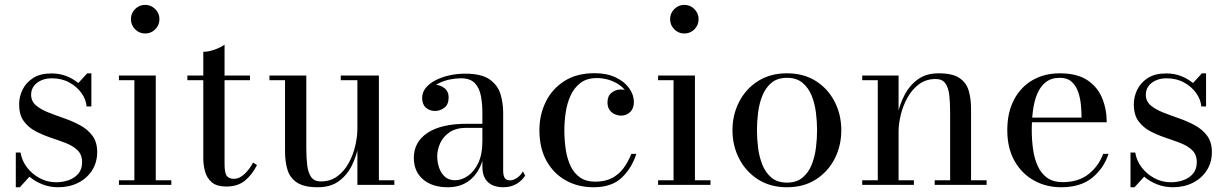

<svg xmlns="http://www.w3.org/2000/svg" viewBox="-20 -778 5170 808"><path d="M46.5 10V-136H66.5Q72 -101.5 93.8 -73.2Q115.5 -45 147.5 -28Q179.5 -11 216.5 -11Q244.5 -11 269.5 -20Q294.5 -29 310 -47.5Q325.5 -66 325.5 -95.5Q325.5 -127 306.5 -145.5Q287.5 -164 257.2 -175.8Q227 -187.5 193.2 -198.8Q159.5 -210 129.2 -226Q99 -242 79.8 -268.5Q60.5 -295 60.5 -339Q60.5 -371 75 -400.8Q89.5 -430.5 119.5 -449.8Q149.5 -469 197 -469Q231 -469 259.5 -457.8Q288 -446.5 309.5 -428.5L347 -469.5H364.5V-330H344.5Q342 -359.5 322.8 -386.5Q303.5 -413.5 271.5 -431Q239.5 -448.5 198 -448.5Q174 -448.5 154.5 -440.2Q135 -432 123 -416.5Q111 -401 111 -379.5Q111 -352 131.2 -334.8Q151.5 -317.5 183 -305Q214.5 -292.5 250 -280.2Q285.5 -268 317.2 -250.8Q349 -233.5 369 -206.8Q389 -180 389 -138.5Q389 -94 367.2 -60.5Q345.5 -27 308.5 -8.5Q271.5 10 224.5 10Q190 10 159 -2Q128 -14 104 -34.5L63.5 10Z M591 -637Q566 -637 548.5 -654.8Q531 -672.5 531 -697.5Q531 -722 548.5 -739.8Q566 -757.5 591 -757.5Q615.5 -757.5 633.2 -739.8Q651 -722 651 -697.5Q651 -672.5 633.5 -654.8Q616 -637 591 -637ZM635.5 -460V-19.5H701V0H480.5V-19.5H545.5V-440.5H480.5V-460Z M932.5 7Q891.5 7 870.8 -11.2Q850 -29.5 842.8 -56.8Q835.5 -84 835.5 -111.5V-560Q858 -560 884 -569.5Q910 -579 925 -590V-88Q925 -50.5 934.2 -38Q943.5 -25.5 964.5 -25.5Q988 -25.5 1009.8 -46.5Q1031.5 -67.5 1045 -94L1061.5 -83.5Q1041.5 -43 1011 -18Q980.5 7 932.5 7ZM768.5 -440.5V-460H1032V-440.5Z M1317.5 10Q1259.5 10 1229.8 -9.8Q1200 -29.5 1189.8 -63.5Q1179.5 -97.5 1179.5 -141V-440.5H1114V-460H1269V-155.5Q1269 -113.5 1273 -81.8Q1277 -50 1290 -32.2Q1303 -14.5 1330.5 -14.5Q1371 -14.5 1400.2 -36.5Q1429.5 -58.5 1448 -92.8Q1466.5 -127 1475.2 -165.2Q1484 -203.5 1484 -235.5L1495.5 -238Q1495.5 -205 1487.8 -162.8Q1480 -120.5 1460.5 -81Q1441 -41.5 1406.2 -15.8Q1371.5 10 1317.5 10ZM1484 0V-440.5H1414V-460H1574.5V-19.5H1639.5V0Z M2097 10Q2073.5 10 2053.8 1.8Q2034 -6.5 2022 -25.8Q2010 -45 2010 -77.5V-304.5Q2010 -340.5 2004 -373.5Q1998 -406.5 1978.8 -427.5Q1959.5 -448.5 1919.5 -448.5Q1897 -448.5 1872.8 -443.5Q1848.5 -438.5 1827.8 -428.2Q1807 -418 1794 -402.5Q1781 -387 1781 -366H1757.5Q1757.5 -391.5 1774.2 -406.2Q1791 -421 1811 -421Q1832.5 -421 1850.2 -407.2Q1868 -393.5 1868 -368Q1868 -338 1849.8 -324.5Q1831.5 -311 1811 -311Q1788 -311 1772.2 -325Q1756.5 -339 1756.5 -366Q1756.5 -389.5 1771.8 -408.2Q1787 -427 1812.8 -440.2Q1838.5 -453.5 1870.8 -460.8Q1903 -468 1937 -468Q2006 -468 2040.2 -444Q2074.5 -420 2086 -382.5Q2097.5 -345 2097.5 -304.5V-58.5Q2097.5 -42 2103.2 -30.5Q2109 -19 2127.5 -19Q2140.5 -19 2156.2 -29.8Q2172 -40.5 2180.5 -57L2190 -39Q2177 -18 2153.5 -4Q2130 10 2097 10ZM1864 10Q1799 10 1760.2 -23.2Q1721.5 -56.5 1721.5 -113.5Q1721.5 -180.5 1779 -218.8Q1836.5 -257 1943 -257H2056.5V-240H1943Q1899 -240 1872 -221.5Q1845 -203 1832.5 -175.5Q1820 -148 1820 -120.5Q1820 -95.5 1827.8 -72.5Q1835.5 -49.5 1852 -34.5Q1868.5 -19.5 1895 -19.5Q1922.5 -19.5 1949 -37.8Q1975.5 -56 1992.8 -92.2Q2010 -128.5 2010 -183H2021.5Q2021.5 -126 2003.2 -82.5Q1985 -39 1950 -14.5Q1915 10 1864 10Z M2478 10Q2412.5 10 2361 -18.8Q2309.5 -47.5 2279.8 -101.2Q2250 -155 2250 -230Q2250 -295 2276.8 -349.5Q2303.5 -404 2355.2 -437Q2407 -470 2482.5 -470Q2533.5 -470 2570.5 -452.5Q2607.5 -435 2627.5 -407.2Q2647.5 -379.5 2647.5 -348.5Q2647.5 -321.5 2632 -306.5Q2616.5 -291.5 2593.5 -291.5Q2581 -291.5 2567.8 -297Q2554.5 -302.5 2545.5 -315Q2536.5 -327.5 2536.5 -347.5Q2536.5 -373.5 2553.5 -387.5Q2570.5 -401.5 2593.5 -401.5Q2615 -401.5 2630.8 -388Q2646.5 -374.5 2646.5 -348.5H2627.5Q2627.5 -371.5 2615.8 -390.2Q2604 -409 2584.2 -422.2Q2564.5 -435.5 2540.5 -442.5Q2516.5 -449.5 2492.5 -449.5Q2449.5 -449.5 2422.5 -428.8Q2395.5 -408 2380.8 -375Q2366 -342 2360.5 -303.8Q2355 -265.5 2355 -230Q2355 -187 2361 -148Q2367 -109 2381.5 -78.8Q2396 -48.5 2421.2 -31Q2446.5 -13.5 2485 -13.5Q2526 -13.5 2555 -28.5Q2584 -43.5 2603.8 -70Q2623.5 -96.5 2637 -130.5H2658Q2638.5 -70 2596.2 -30Q2554 10 2478 10Z M2860 -637Q2835 -637 2817.5 -654.8Q2800 -672.5 2800 -697.5Q2800 -722 2817.5 -739.8Q2835 -757.5 2860 -757.5Q2884.5 -757.5 2902.2 -739.8Q2920 -722 2920 -697.5Q2920 -672.5 2902.5 -654.8Q2885 -637 2860 -637ZM2904.5 -460V-19.5H2970V0H2749.5V-19.5H2814.5V-440.5H2749.5V-460Z M3292 10Q3221.5 10 3170 -23Q3118.5 -56 3090.5 -110.5Q3062.5 -165 3062.5 -230Q3062.5 -295 3090.5 -349.5Q3118.5 -404 3170 -436.8Q3221.5 -469.5 3292 -469.5Q3362.5 -469.5 3413.8 -436.8Q3465 -404 3492.8 -349.5Q3520.5 -295 3520.5 -230Q3520.5 -165 3492.8 -110.5Q3465 -56 3413.8 -23Q3362.5 10 3292 10ZM3292 -9.5Q3332 -9.5 3357.2 -30.5Q3382.5 -51.5 3395.8 -84.8Q3409 -118 3413.8 -156.5Q3418.5 -195 3418.5 -230Q3418.5 -265.5 3413.8 -303.8Q3409 -342 3395.8 -375.2Q3382.5 -408.5 3357.2 -429.5Q3332 -450.5 3292 -450.5Q3251.5 -450.5 3226.5 -429.5Q3201.5 -408.5 3188.2 -375.2Q3175 -342 3170.2 -303.8Q3165.5 -265.5 3165.5 -230Q3165.5 -195 3170.2 -156.5Q3175 -118 3188.2 -84.8Q3201.5 -51.5 3226.5 -30.5Q3251.5 -9.5 3292 -9.5Z M3761.5 -460V-19.5H3826V0H3608.5V-19.5H3674V-440.5H3608.5V-460ZM4066.5 -319.5V-19.5H4132V0H3913.5V-19.5H3978.5V-304.5Q3978.5 -346.5 3974.8 -378.2Q3971 -410 3958 -427.8Q3945 -445.5 3917.5 -445.5Q3877 -445.5 3847.5 -423.5Q3818 -401.5 3799 -367.2Q3780 -333 3770.8 -294.8Q3761.5 -256.5 3761.5 -224.5L3749 -222Q3749 -255 3757.8 -297.2Q3766.5 -339.5 3787 -379Q3807.5 -418.5 3842.5 -444Q3877.5 -469.5 3930.5 -469.5Q3988 -469.5 4017.2 -450Q4046.5 -430.5 4056.5 -396.8Q4066.5 -363 4066.5 -319.5Z M4446 10Q4382 10 4330.8 -18.8Q4279.5 -47.5 4249.2 -101.2Q4219 -155 4219 -230Q4219 -305 4247.5 -358.8Q4276 -412.5 4325.8 -441Q4375.5 -469.5 4440 -469.5Q4512.5 -469.5 4555.8 -440.8Q4599 -412 4618.2 -365Q4637.5 -318 4637.5 -263.5H4286.5V-283H4531.5Q4531.5 -308 4528.8 -337Q4526 -366 4517 -391.8Q4508 -417.5 4489.8 -434Q4471.5 -450.5 4440 -450.5Q4404 -450.5 4381 -432.2Q4358 -414 4345 -383Q4332 -352 4327 -312.5Q4322 -273 4322 -230Q4322 -187 4327.8 -147.8Q4333.5 -108.5 4347.8 -78Q4362 -47.5 4387.2 -29.5Q4412.5 -11.5 4451.5 -11.5Q4518.5 -11.5 4561 -45.2Q4603.5 -79 4622.5 -130.5H4645Q4625.5 -70 4576.5 -30Q4527.5 10 4446 10Z M4737.5 10V-136H4757.5Q4763 -101.5 4784.8 -73.2Q4806.5 -45 4838.5 -28Q4870.5 -11 4907.5 -11Q4935.5 -11 4960.5 -20Q4985.5 -29 5001 -47.5Q5016.5 -66 5016.5 -95.5Q5016.5 -127 4997.5 -145.5Q4978.5 -164 4948.2 -175.8Q4918 -187.5 4884.2 -198.8Q4850.5 -210 4820.2 -226Q4790 -242 4770.8 -268.5Q4751.5 -295 4751.5 -339Q4751.5 -371 4766 -400.8Q4780.5 -430.5 4810.5 -449.8Q4840.5 -469 4888 -469Q4922 -469 4950.5 -457.8Q4979 -446.5 5000.5 -428.5L5038 -469.5H5055.5V-330H5035.5Q5033 -359.5 5013.8 -386.5Q4994.5 -413.5 4962.5 -431Q4930.5 -448.5 4889 -448.5Q4865 -448.5 4845.5 -440.2Q4826 -432 4814 -416.5Q4802 -401 4802 -379.5Q4802 -352 4822.2 -334.8Q4842.5 -317.5 4874 -305Q4905.5 -292.5 4941 -280.2Q4976.5 -268 5008.2 -250.8Q5040 -233.5 5060 -206.8Q5080 -180 5080 -138.5Q5080 -94 5058.2 -60.5Q5036.5 -27 4999.5 -8.5Q4962.5 10 4915.5 10Q4881 10 4850 -2Q4819 -14 4795 -34.5L4754.5 10Z"/></svg>

Font: Bodoni Moda 11pt
Style: Regular
Weight: 400
Version: Version 2.004